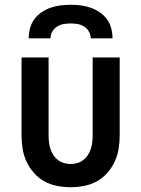

<svg xmlns="http://www.w3.org/2000/svg" viewBox="-20 -770 590 802"><path d="M275 12Q247 12 218.5 6.5Q190 1 165.5 -12.5Q141 -26 122 -47.5Q103 -69 91 -94.5Q79 -120 74.5 -148.5Q70 -177 70 -205V-530H183V-205Q183 -191 184.5 -176.5Q186 -162 190.5 -148.5Q195 -135 202.5 -123Q210 -111 221.5 -102Q233 -93 247 -89Q261 -85 275 -85Q289 -85 303 -89Q317 -93 328.5 -102Q340 -111 347.5 -123Q355 -135 359.5 -148.5Q364 -162 365.5 -176.5Q367 -191 367 -205V-530H480V-205Q480 -177 475.5 -148.5Q471 -120 459 -94.5Q447 -69 428 -47.5Q409 -26 384.5 -12.5Q360 1 331.5 6.5Q303 12 275 12ZM100 -610Q100 -631 105.5 -652Q111 -673 123.5 -690Q136 -707 154 -719Q172 -731 192 -738Q212 -745 233 -747.5Q254 -750 275 -750Q296 -750 317 -747.5Q338 -745 358 -738Q378 -731 396 -719Q414 -707 426.5 -690Q439 -673 444.5 -652Q450 -631 450 -610H359Q359 -625 351.5 -638Q344 -651 331.5 -659Q319 -667 304.5 -669.5Q290 -672 275 -672Q260 -672 245.5 -669.5Q231 -667 218.5 -659Q206 -651 198.5 -638Q191 -625 191 -610Z"/></svg>

Font: Lode
Style: Bold
Weight: 700
Monospace: yes
Designer: Belleve Invis
Foundry: Belleve Invis
Version: Version 29.2.0; ttfautohint (v1.8.3)